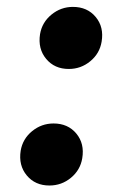

<svg xmlns="http://www.w3.org/2000/svg" viewBox="-20 -541 370 571"><path d="M127 10.7Q84.5 10.7 59.6 -19.3Q34.7 -49.3 41.5 -92.8Q47.4 -127.9 75.4 -150.9Q103.5 -173.8 139.2 -173.8Q182.1 -173.8 207 -143.8Q231.9 -113.8 224.6 -70.3Q218.8 -35.2 190.9 -12.2Q163.1 10.7 127 10.7ZM184.6 -335.9Q142.1 -335.9 117.2 -366Q92.3 -396 99.1 -439.5Q105 -474.6 133.1 -497.6Q161.1 -520.5 196.8 -520.5Q239.7 -520.5 264.6 -490.5Q289.6 -460.4 282.2 -417Q276.4 -381.8 248.5 -358.9Q220.7 -335.9 184.6 -335.9Z"/></svg>

Font: Inter Tight ExtraBold
Style: Italic
Weight: 800
Italic angle: -9.39999°
Designer: Rasmus Andersson
Foundry: rsms
Version: Version 3.004